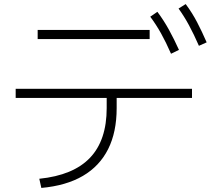

<svg xmlns="http://www.w3.org/2000/svg" viewBox="-20 -875 1040 943"><path d="M173 3Q340 -14 422 -100Q504 -186 504 -344V-394H57V-439H923V-394H553V-344Q553 -226 511 -142.5Q469 -59 387 -11Q305 37 183 48ZM165 -683V-728H715V-683ZM820 -611Q795 -668 771 -711Q747 -754 718 -793L753 -817Q785 -774 810 -728.5Q835 -683 859 -630ZM957 -650Q932 -707 908.5 -750.5Q885 -794 857 -833L892 -855Q924 -812 948 -766Q972 -720 995 -667Z"/></svg>

Font: M PLUS 2 Thin Light
Style: Regular
Weight: 300
Version: Version 1.001